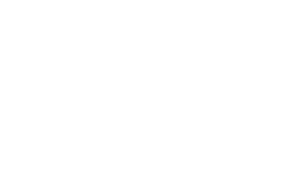

<svg xmlns="http://www.w3.org/2000/svg" viewBox="-91 -240 607 413"><g transform="rotate(-30 212.0 -34.0)"><path d="M0 0 -87 -68Z"/></g></svg>

Font: Proton
Style: LitIt
Weight: 500
Version: Version 1.017